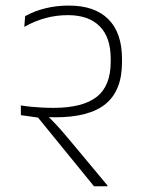

<svg xmlns="http://www.w3.org/2000/svg" viewBox="-20 -652 512 672"><path d="M53 -249 113 -240.5 309 0H356V-3L249 -131.5Q228.5 -155.5 211.8 -175.8Q195 -196 177.5 -214.8Q160 -233.5 138.5 -254.5L124 -266.5L53 -283ZM53 -283 113 -245Q129.5 -243 142.5 -242.2Q155.5 -241.5 174 -241.5Q293 -241.5 350 -288.5Q407 -335.5 407 -434V-446Q407 -537 359.2 -584.8Q311.5 -632.5 221 -632.5Q178 -632.5 139.8 -623.2Q101.5 -614 68 -595.5L65 -558Q103.5 -579.5 141 -589.2Q178.5 -599 217.5 -599Q290 -599 328.8 -560.2Q367.5 -521.5 367.5 -446V-436Q367.5 -351 318.2 -312.8Q269 -274.5 167.5 -274.5Q146.5 -274.5 127.5 -275.5Q108.5 -276.5 90.2 -278.2Q72 -280 53 -283Z"/></svg>

Font: Anek Devanagari ExtraLight
Style: Regular
Weight: 250
Designer: Kailash Malviya (Devanagari) & Yesha Goshar (Latin)
Foundry: Ek Type
Version: Version 1.003